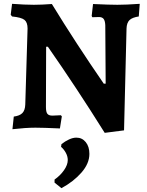

<svg xmlns="http://www.w3.org/2000/svg" viewBox="-20 -667 768 1003"><path d="M230 -423H221L220 -108Q220 -82 227.5 -72.5Q235 -63 254 -63L298 -65L303 -59L293 4Q206 0 165 0Q115 0 45 8L52 -58Q83 -62 97 -76.5Q111 -91 112 -121L124 -518Q124 -550 108 -563Q92 -576 43 -581L36 -590L43 -647Q110 -642 157 -642Q197 -642 251 -646Q376 -442 522 -230H532L530 -535Q529 -558 521.5 -568Q514 -578 497 -578L462 -577L459 -584L466 -646Q551 -642 593 -642Q639 -642 710 -647L705 -581Q671 -576 656.5 -562Q642 -548 641 -518L628 14L527 27Q378 -211 230 -423ZM265 287V271Q295 250 314.5 222Q334 194 334 169Q334 150 324 131.5Q314 113 299 100L301 86Q320 71 340.5 61.5Q361 52 379 52Q409 52 428 75.5Q447 99 447 137Q447 187 405.5 234.5Q364 282 301 316Z"/></svg>

Font: Alegreya
Style: Bold
Weight: 700
Designer: Juan Pablo del Peral
Foundry: Huerta Tipografica
Version: Version 2.008; ttfautohint (v1.8)